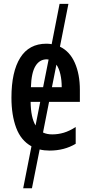

<svg xmlns="http://www.w3.org/2000/svg" viewBox="-20 -780 477 1007"><path d="M223.6 -550.8Q237.3 -550.8 251 -548.3L292.5 -759.8H338.9L294.4 -535.2Q346.2 -510.3 372.6 -450.2Q398.9 -390.1 398.9 -308.6V-245.6H237.3L205.6 -85Q226.1 -75.2 253.9 -75.2Q285.2 -75.2 314.7 -84Q344.2 -92.8 377 -113.8V-25.9Q317.4 9.8 240.2 9.8Q212.4 9.8 188 3.9L147.5 207.5H101.6L145 -12.7Q89.8 -43 64.9 -109.6Q40 -176.3 40 -267.6Q40 -403.8 86.2 -477.3Q132.3 -550.8 223.6 -550.8ZM225.1 -468.8Q187.5 -468.8 166 -433.6Q144.5 -398.4 142.1 -322.8H206.1L234.9 -467.8Q230 -468.8 225.1 -468.8ZM303.7 -322.8Q303.7 -359.9 296.6 -390.6Q289.6 -421.4 275.9 -440.9L252.4 -322.8ZM140.6 -245.6Q141.6 -163.6 166.5 -122.1L190.9 -245.6Z"/></svg>

Font: Open Sans Condensed SemiBold
Style: Regular
Weight: 600
Width: 3
Designer: Monotype Design Team
Foundry: Monotype Imaging Inc.
Version: Version 3.000; ttfautohint (v1.8.4)